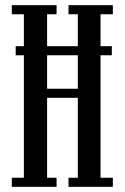

<svg xmlns="http://www.w3.org/2000/svg" viewBox="-20 -720 482 740"><path d="M40.5 -507V-542H411V-507ZM25.5 0V-35H72V-665H25.5V-700H198V-665H161.5V-378H280V-665H244V-700H415V-665H367.5V-35H415V0H244V-35H280V-343H161.5V-35H198V0Z"/></svg>

Font: Imbue Thin 10pt Medium
Style: Regular
Weight: 500
Version: Version 1.102